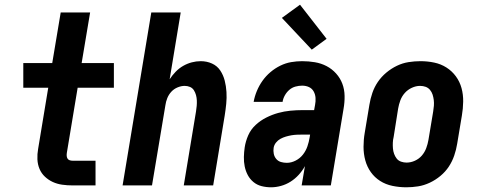

<svg xmlns="http://www.w3.org/2000/svg" viewBox="-20 -788 2040 816"><path d="M288 0Q266 0 244.5 -3Q223 -6 204.5 -14.5Q186 -23 171 -37Q156 -51 148 -70Q140 -89 139 -111Q138 -133 142 -155L185 -415H79V-520H202L238 -735H363L327 -520H464V-415H310L264 -138Q263 -131 263.5 -125Q264 -119 267 -114Q270 -109 276 -107Q282 -105 288 -105H386V0Z M501 0 623 -735H748L701 -451Q712 -468 726.5 -483Q741 -498 758.5 -508Q776 -518 795 -523Q814 -528 833 -528Q859 -528 881 -518Q903 -508 916 -488.5Q929 -469 935 -445.5Q941 -422 942.5 -397Q944 -372 941.5 -347Q939 -322 935 -297L886 0H761L813 -314Q815 -326 816 -338Q817 -350 816.5 -361.5Q816 -373 813 -384Q810 -395 804 -404.5Q798 -414 787.5 -418.5Q777 -423 765 -423Q750 -423 734.5 -416.5Q719 -410 708 -398Q697 -386 691 -371Q685 -356 683 -341L626 0Z M1132 8Q1111 8 1091.5 3Q1072 -2 1057 -14.5Q1042 -27 1033 -44Q1024 -61 1020 -80.5Q1016 -100 1016.5 -121Q1017 -142 1020 -162Q1024 -188 1035 -213Q1046 -238 1066.5 -257Q1087 -276 1112 -288.5Q1137 -301 1162.5 -308Q1188 -315 1214 -317.5Q1240 -320 1266 -320H1315L1319 -342Q1322 -357 1321 -372Q1320 -387 1313 -399.5Q1306 -412 1293 -418Q1280 -424 1264 -424Q1250 -424 1235.5 -420Q1221 -416 1209.5 -406Q1198 -396 1190.5 -382.5Q1183 -369 1181 -355H1058Q1062 -378 1071.5 -401Q1081 -424 1095.5 -444.5Q1110 -465 1129.5 -481.5Q1149 -498 1171.5 -509Q1194 -520 1217.5 -524Q1241 -528 1264 -528Q1292 -528 1318.5 -523.5Q1345 -519 1368 -507Q1391 -495 1408.5 -475.5Q1426 -456 1435 -432Q1444 -408 1444.5 -380.5Q1445 -353 1440 -325L1386 0H1262L1276 -82Q1265 -62 1249.5 -45Q1234 -28 1215 -16Q1196 -4 1174.5 2Q1153 8 1132 8ZM1199 -96Q1218 -96 1236.5 -105.5Q1255 -115 1267.5 -131Q1280 -147 1286.5 -166Q1293 -185 1296 -204L1298 -216H1266Q1254 -216 1242 -215.5Q1230 -215 1218.5 -213Q1207 -211 1195 -207.5Q1183 -204 1172 -198Q1161 -192 1153 -182Q1145 -172 1143 -160Q1141 -147 1143.5 -134.5Q1146 -122 1154 -112.5Q1162 -103 1174 -99.5Q1186 -96 1199 -96ZM1305 -577 1178 -712 1255 -768 1368 -623Z M1707 8Q1677 8 1648 2Q1619 -4 1595.5 -19Q1572 -34 1556 -56.5Q1540 -79 1532.5 -106.5Q1525 -134 1525 -164Q1525 -194 1530 -223L1550 -343Q1554 -368 1562.5 -393Q1571 -418 1586 -440Q1601 -462 1622 -479.5Q1643 -497 1667 -508.5Q1691 -520 1716.5 -524Q1742 -528 1767 -528Q1797 -528 1825.5 -522Q1854 -516 1877.5 -501Q1901 -486 1917.5 -463.5Q1934 -441 1941.5 -413.5Q1949 -386 1948.5 -356Q1948 -326 1943 -297L1923 -177Q1919 -152 1910.5 -127Q1902 -102 1887.5 -80Q1873 -58 1852 -40.5Q1831 -23 1806.5 -11.5Q1782 0 1757 4Q1732 8 1707 8ZM1708 -97Q1726 -97 1743.5 -105Q1761 -113 1773 -127Q1785 -141 1791.5 -158.5Q1798 -176 1801 -194L1821 -314Q1823 -326 1824 -338.5Q1825 -351 1823.5 -363Q1822 -375 1818.5 -386Q1815 -397 1807.5 -406Q1800 -415 1789 -419Q1778 -423 1765 -423Q1748 -423 1730.5 -415Q1713 -407 1700.5 -393Q1688 -379 1681.5 -361.5Q1675 -344 1672 -326L1653 -206Q1650 -194 1649.5 -181.5Q1649 -169 1650 -157Q1651 -145 1655 -134Q1659 -123 1666 -114Q1673 -105 1684.5 -101Q1696 -97 1708 -97Z"/></svg>

Font: Iosevka SS04 Extrabold Oblique
Style: Regular
Weight: 800
Italic angle: -9°
Monospace: yes
Designer: Belleve Invis
Foundry: Belleve Invis
Version: Version 19.0.0; ttfautohint (v1.8.4)